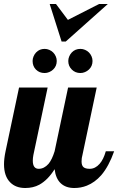

<svg xmlns="http://www.w3.org/2000/svg" viewBox="-28 -941 595 967"><path d="M222.2 -920.9H253.9L314 -840.8L471.2 -920.9H515.1L303.2 -731.9H282.2ZM136.2 -633.8Q136.2 -645.5 140.9 -656.7Q145.5 -668 153.8 -676.8Q170.9 -694.8 196.8 -694.8Q209 -694.8 220.2 -689.9Q231.4 -685.1 239.7 -676.8Q248 -668.5 252.9 -657.2Q257.8 -646 257.8 -633.8Q257.8 -607.9 239.7 -590.8Q231 -582.5 219.7 -577.9Q208.5 -573.2 196.8 -573.2Q170.4 -573.2 153.3 -590.3Q136.2 -607.4 136.2 -633.8ZM333.5 -590.8Q315.9 -608.4 315.9 -633.8Q315.9 -645.5 320.6 -656.7Q325.2 -668 333.5 -676.8Q350.6 -694.8 377 -694.8Q389.2 -694.8 400.4 -689.9Q411.6 -685.1 419.9 -676.8Q428.2 -668.5 433.1 -657.2Q438 -646 438 -633.8Q438 -607.9 419.9 -590.8Q411.1 -582.5 399.9 -577.9Q388.7 -573.2 377 -573.2Q351.1 -573.2 333.5 -590.8ZM23.4 -22.5Q-7.8 -53.7 -7.8 -113.8Q-7.8 -142.1 0 -179.2L67.9 -500H211.9L140.1 -160.2Q137.2 -145 137.2 -131.8Q137.2 -90.8 167 -90.8Q194.3 -90.8 216.3 -115.7Q233.9 -136.7 247.1 -179.2L314.9 -500H459L387.2 -160.2Q382.8 -145.5 382.8 -127.9Q382.8 -107.4 392.6 -99.1Q402.3 -90.8 423.8 -90.8Q451.7 -90.8 473.6 -115.7Q493.2 -137.7 504.9 -179.2H546.9Q520 -103 481.9 -58.6Q449.7 -22 409.2 -5.9Q379.4 5.9 346.2 5.9Q303.2 5.9 277.8 -18.1Q252.4 -42 247.1 -88.9Q212.9 -34.2 169.9 -10.7Q139.2 5.9 99.1 5.9Q51.3 5.9 23.4 -22.5Z"/></svg>

Font: Pattaya
Style: Regular
Weight: 400
Designer: Pablo Impallari / Thai characters Designed by Thanarat Vachiruckul and Suppakit Chalermlarp
Foundry: Pablo Impallari
Version: Version 2.000